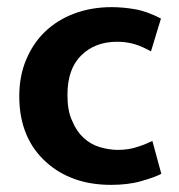

<svg xmlns="http://www.w3.org/2000/svg" viewBox="-20 -507 501 538"><path d="M310 -87C331 -87 350 -90 367 -96C383 -101 396 -107 407 -112L432 -20C419 -13 399 -6 374 1C349 8 321 11 291 11C255 11 221 6 190 -5C159 -16 132 -32 109 -53C86 -74 67 -99 54 -130C41 -161 34 -196 34 -237C34 -274 40 -308 53 -339C66 -370 83 -396 106 -418C129 -440 156 -457 188 -469C220 -481 255 -487 293 -487C314 -487 336 -485 359 -481C382 -477 406 -468 431 -455L403 -363C389 -371 374 -378 358 -383C341 -388 325 -390 308 -390C267 -390 233 -377 208 -352C182 -327 169 -290 169 -241C169 -212 173 -188 182 -169C190 -149 201 -133 214 -121C227 -109 242 -100 259 -95C276 -90 293 -87 310 -87Z"/></svg>

Font: Holmes&Hills Bold
Style: Bold
Weight: 500
Designer: Noopur Datye, Girish Dalvi, Yashodeep Gholap, Pallavi Karambelkar
Foundry: Ek Type
Version: ""